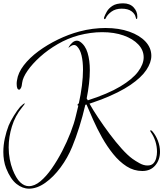

<svg xmlns="http://www.w3.org/2000/svg" viewBox="-25 -889 980 1152"><path d="M714 -869Q754 -869 776.5 -845Q799 -821 799 -789Q799 -775 795 -775Q791 -775 789 -786Q785 -806 764 -821.5Q743 -837 705 -837Q668 -837 643.5 -819Q619 -801 610 -781Q607 -774 604 -774Q597 -774 600 -786Q605 -800 616 -819.5Q627 -839 650 -854Q673 -869 714 -869ZM149 243Q110 243 74 214.5Q38 186 12 121Q3 98 -1 73Q-5 48 -5 23Q-5 -18 4 -59Q13 -100 27 -136Q38 -162 58 -194.5Q78 -227 96 -248Q102 -254 111 -261.5Q120 -269 123 -269Q124 -269 124 -268Q124 -265 107 -244Q66 -194 46.5 -130.5Q27 -67 27 -5Q27 32 33.5 66Q40 100 51 129Q72 182 96.5 205Q121 228 148 228Q182 228 217 199Q252 170 285.5 122Q319 74 348 18Q377 -38 398.5 -93.5Q420 -149 430 -193L445 -255Q440 -256 440 -259Q440 -264 448 -269Q460 -323 466.5 -375Q473 -427 473 -471Q473 -519 464.5 -555.5Q456 -592 437 -611Q429 -619 419 -619Q412 -619 404.5 -615Q397 -611 390 -605Q383 -598 388.5 -608.5Q394 -619 407.5 -632Q421 -645 437 -645Q446 -645 455 -639Q487 -617 500.5 -572Q514 -527 514 -468Q514 -429 509 -386Q504 -343 495 -298Q497 -296 498.5 -293Q500 -290 502 -287Q623 -326 696.5 -370Q770 -414 803.5 -459Q837 -504 837 -545Q837 -588 805 -622Q773 -656 717 -676Q661 -696 588 -696Q520 -696 447 -677Q381 -659 321.5 -624.5Q262 -590 215.5 -548Q169 -506 140.5 -465Q112 -424 108 -393Q106 -371 100.5 -361Q95 -351 90 -351Q75 -351 75 -387Q75 -392 75.5 -397Q76 -402 77 -407Q83 -452 117.5 -497Q152 -542 205.5 -581.5Q259 -621 323 -652Q387 -683 451 -700Q492 -711 531.5 -716Q571 -721 608 -721Q689 -721 751 -699Q813 -677 848 -639.5Q883 -602 883 -554Q883 -514 853 -469Q823 -424 757 -379Q691 -334 583 -292Q561 -284 543.5 -278Q526 -272 512 -267Q532 -231 564 -183Q596 -135 632.5 -86Q669 -37 705 3Q741 43 770 64Q788 77 812.5 90.5Q837 104 860 104Q883 104 895 91.5Q907 79 912 60Q917 41 917 22Q917 -43 879 -98Q876 -103 876 -104Q876 -107 879 -107Q885 -107 891 -99Q911 -75 923 -43Q935 -11 935 21Q935 70 906.5 103.5Q878 137 829 137Q778 137 734.5 109Q691 81 654 35Q617 -11 587 -64.5Q557 -118 534 -170Q511 -222 494 -262L487 -260Q471 -191 450.5 -126Q430 -61 408 -8Q381 58 338.5 115.5Q296 173 246.5 208Q197 243 149 243Z"/></svg>

Font: Inspiration
Style: Regular
Weight: 400
Designer: Robert E. Leuschke
Foundry: Robert E. Leuschke
Version: Version 2.010; ttfautohint (v1.8.3)